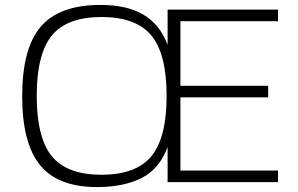

<svg xmlns="http://www.w3.org/2000/svg" viewBox="-20 -739 1208 779"><path d="M1108 -653H712V-391H1068V-344H712V-47H1108V0H660V-142Q626 -52 553 -16Q480 20 374 20Q215 20 142.5 -69Q70 -158 70 -349Q70 -543 145.5 -631Q221 -719 388 -719Q495 -719 562 -679.5Q629 -640 660 -557V-700H1108ZM594 -595Q532 -670 392 -670Q252 -670 190.5 -595Q129 -520 129 -350Q129 -180 190.5 -105Q252 -30 392 -30Q532 -30 594 -105Q656 -180 656 -350Q656 -520 594 -595Z"/></svg>

Font: Fivo Sans Light
Style: Regular
Weight: 300
Designer: Alexander Slobzheninov
Foundry: Alexander Slobzheninov
Version: 1.0